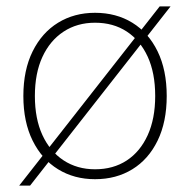

<svg xmlns="http://www.w3.org/2000/svg" viewBox="-20 -550 594 600"><path d="M277 -510Q343 -510 393.5 -479Q444 -448 472.5 -389.5Q501 -331 501 -250Q501 -169 472.5 -110.5Q444 -52 393.5 -21Q343 10 277 10Q212 10 161.5 -21Q111 -52 82 -110.5Q53 -169 53 -250Q53 -331 82 -389.5Q111 -448 161.5 -479Q212 -510 277 -510ZM277 -479Q221 -479 178.5 -451Q136 -423 112.5 -372Q89 -321 89 -250Q89 -179 112.5 -128Q136 -77 178.5 -49Q221 -21 277 -21Q334 -21 376 -48.5Q418 -76 441.5 -127.5Q465 -179 465 -250Q465 -322 441.5 -373Q418 -424 376 -451.5Q334 -479 277 -479ZM40 30 479 -530H513L74 30Z"/></svg>

Font: Kantumruy Pro ExtraLight
Style: Regular
Weight: 250
Version: Version 1.002